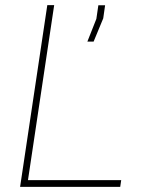

<svg xmlns="http://www.w3.org/2000/svg" viewBox="-20 -731 556 751"><path d="M89.4 -26.4H454.1L450.2 0H58.6L165 -710.9H191.9ZM383.8 -659.2 346.2 -568.4H321.8L356.9 -657.2L364.7 -710.4H391.1Z"/></svg>

Font: Roboto-ThinItalic
Style: Italic
Weight: 250
Italic angle: -12°
Designer: Google
Version: Version 1.100141; 2013; ttfautohint (v0.94.14-c901) -l 8 -r 